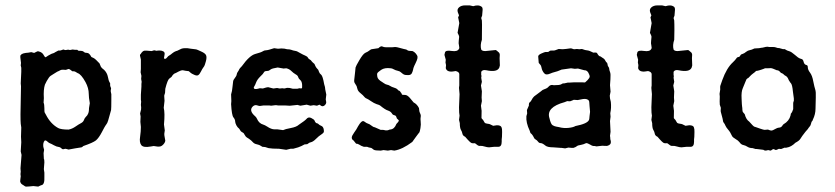

<svg xmlns="http://www.w3.org/2000/svg" viewBox="-20 -542 3104 714"><path d="M201.7 -354Q206.1 -354 210.9 -356.4Q215.8 -358.9 218.8 -356.9Q221.7 -355 228 -356.4Q233.9 -357.9 235.8 -356.9Q237.8 -356 240.2 -356L250 -357.9L257.8 -356.9Q262.7 -356.9 267.1 -356.9Q271 -353 273.4 -353H279.8Q287.1 -353 290.5 -350.1Q293.9 -347.2 295.9 -346.2L304.2 -345.2Q312 -345.2 319.8 -330.1Q321.8 -329.1 328.1 -326.2Q334.5 -323.2 350.1 -306.2Q352.5 -301.8 353.5 -297.9Q355 -291 367.2 -282.2Q378.4 -271 381.3 -255.9Q384.3 -240.7 386.7 -237.3Q389.2 -233.9 389.6 -232.4Q390.1 -231 389.6 -227.1Q389.2 -223.1 391.1 -218.8Q393.1 -214.8 393.1 -212.9Q393.1 -210.9 392.1 -207.5Q391.1 -204.1 392.6 -198.2Q394 -192.4 394 -191.9V-168Q394 -140.1 393.1 -132.8L388.2 -115.2Q380.9 -87.9 378.9 -85Q377 -82 375.5 -79.6Q374 -77.1 372.1 -74.7Q370.1 -72.3 358.9 -50.8Q347.7 -29.3 336.9 -20Q325.7 -11.2 290 1Q286.1 4.9 283.2 5.9Q280.3 6.8 258.8 9.8L234.9 14.2Q232.9 14.2 228 12.2Q223.1 10.3 218.3 12.2Q213.4 14.6 209 10.3Q204.6 5.4 197.8 4.4Q190.9 3.9 180.2 -2Q169.9 -7.8 166.5 -8.8Q162.6 -9.8 156.2 -15.6Q149.9 -21.5 146 -19Q139.2 -11.2 141.1 3.9L144 15.1L142.1 27.8Q143.1 45.9 143.1 48.8Q145 50.8 145 62L143.1 86.9L145 100.1V115.2Q146.5 144.5 134.3 146.5Q131.8 147 122.1 151.9L104 149.9Q101.1 149.9 88.4 151.4Q75.7 152.8 73.2 150.9L65.9 146Q58.1 142.1 56.2 136.2Q54.2 133.8 55.7 125Q57.1 116.2 57.1 113.8L56.2 105.5L57.1 96.2L56.2 84Q60.1 35.2 60.1 34.2L57.1 21L59.1 -13.2L58.1 -33.7L59.1 -67.9L57.1 -82Q56.2 -91.8 56.2 -117.2L58.1 -221.2L57.1 -231.9L59.1 -274.9V-290L57.1 -298.8L58.1 -308.1Q58.1 -309.1 56.2 -323.2Q54.2 -337.4 58.1 -337.9Q62 -344.7 85.9 -346.2L96.2 -348.1L106.9 -345.2L119.1 -351.1Q122.1 -352.1 130.4 -348.6Q138.7 -344.7 142.6 -336.9Q146.5 -329.1 149.9 -329.1Q162.1 -337.4 166 -338.9Q169.9 -340.8 171.4 -341.8Q172.9 -342.8 177.2 -343.8Q181.6 -344.7 184.1 -347.2L196.8 -354ZM253.9 -276.9H249Q247.1 -278.3 242.2 -282.2Q237.3 -286.1 233.9 -285.2L225.1 -282.2Q223.6 -282.2 215.8 -282.7Q208 -283.2 204.1 -280.8Q200.2 -278.3 192.9 -275.4Q186.5 -272 178.7 -266.6Q170.9 -261.7 168 -259.8Q162.6 -256.3 153.8 -240.7L147 -227.1Q141.1 -209 143.1 -176.8L142.1 -160.2Q145 -154.3 145 -139.6Q145 -125 146 -124L150.9 -115.2Q168 -81.5 196.3 -65.9Q207 -60.1 234.9 -60.1Q248 -62.5 260.7 -71.3Q273.4 -80.1 281.2 -84Q288.6 -87.9 291.5 -94.2Q294.4 -102.5 298.8 -106.9Q302.7 -110.8 304.2 -112.8Q305.2 -115.2 306.6 -117.2Q311 -124 311 -140.1L314 -158.2Q311 -177.2 311 -177.7L310.1 -192.4Q310.1 -214.4 297.9 -236.8Q281.7 -266.1 269 -270Q266.6 -271 263.2 -273.4Q258.8 -276.9 253.9 -276.9Z M588.9 -141.1Q593.8 -122.1 589.8 -79.1L592.8 -57.1Q589.8 -43.9 591.8 -35.2L594.7 -19Q593.8 -11.7 587.4 -4.9Q581.1 2 574.2 2.9Q567.4 3.9 561 2.4Q554.7 1 551.8 1L540 2.9Q513.2 7.8 505.4 -2.4Q497.6 -12.7 501 -33.2Q503.9 -53.7 503.9 -69.8L502 -88.9L502.9 -108.9L501 -120.1L503.9 -131.8Q504.9 -132.8 504.9 -143.1L503.9 -151.9L504.9 -164.1L503.9 -171.4V-189.9L505.9 -220.2V-230L506.8 -237.8L504.9 -248.5L505.9 -259.8L502.9 -273.4L503.9 -285.2V-320.8Q503.9 -323.2 501.5 -331.1Q499 -338.9 502.9 -340.8Q509.8 -352.5 517.1 -353.5Q524.9 -354 533.2 -353Q541.5 -352.1 543.9 -352.1L553.2 -355L563 -353Q564.9 -354 569.3 -354H575.7Q582 -354 587.9 -350.6Q593.8 -347.2 591.8 -337.9Q589.8 -329.1 589.8 -326.2Q589.8 -323.2 593.8 -323.2Q597.7 -323.2 601.6 -328.6Q605.5 -334 609.9 -335.9Q613.8 -337.9 615.2 -339.4Q616.7 -340.8 620.6 -343.8Q624.5 -346.7 627.4 -348.6Q630.4 -350.6 634.8 -352.1Q639.6 -353 640.6 -354L654.8 -360.8Q660.6 -362.8 667 -362.8H676.8L689.9 -360.8Q707 -358.9 709.5 -358.4Q712.4 -357.9 728 -350.6Q743.7 -343.8 746.6 -335.9Q749.5 -328.1 745.6 -314Q741.7 -299.8 739.7 -296.4Q737.8 -293 735.4 -290Q732.9 -287.1 727.5 -276.4Q722.2 -265.6 717.3 -262.7Q712.4 -259.3 702.6 -263.7Q691.9 -268.1 687.5 -272.5Q683.1 -276.9 682.1 -277.3Q681.2 -277.8 669.9 -278.8L659.7 -280.8Q652.8 -280.8 644 -275.9Q635.3 -271 633.8 -270.5Q625 -268.6 617.7 -255.9Q616.7 -254.9 609.9 -250Q603 -245.1 594.7 -211.9L593.8 -196.8L590.8 -187Q590.8 -185.1 590.8 -183.1L591.8 -167Z M1189.5 -209.5 1193.4 -190.4 1191.4 -172.4Q1191.4 -169.9 1192.9 -163.6Q1194.3 -157.2 1188 -150.9Q1181.6 -145 1175.3 -147.9L1168 -152.8L1158.7 -148.9L1146.5 -150.9L1134.3 -148.9L1120.6 -152.8L1096.7 -148.9L1086.4 -151.9L1058.6 -148.9H1056.2Q1050.3 -149.9 1013.7 -149.9L1006.8 -150.9H1004.4L988.3 -148.9L981 -149.9H960.4L946.3 -147.9Q943.4 -147.9 935.5 -150.4Q927.7 -152.8 920.4 -146.5Q903.8 -130.9 929.7 -108.9Q933.6 -105 935.5 -100.6Q942.9 -83 959 -78.6Q964.4 -77.1 973.6 -71.3Q988.8 -61 1001 -61H1011.7L1032.7 -58.1Q1040.5 -62 1061.5 -65.9Q1082.5 -69.8 1091.3 -78.1Q1115.2 -94.2 1119.1 -99.1Q1127 -108.9 1137.7 -103Q1148.4 -97.7 1149.9 -93.3Q1151.4 -88.9 1153.8 -86.4Q1155.8 -84 1158.7 -83.5Q1161.6 -83 1162.6 -82Q1163.6 -81.1 1165.5 -79.6Q1167.5 -78.1 1168.5 -77.1Q1169.4 -76.2 1175.3 -73.7Q1181.2 -71.3 1183.6 -62.5Q1185.5 -53.7 1183.6 -49.8Q1181.6 -45.9 1165.5 -35.2Q1147 -16.6 1139.6 -14.2Q1132.8 -12.2 1130.4 -11.2L1122.6 -5.9L1112.3 -4.9Q1110.4 -3.9 1101.1 1Q1091.8 5.9 1070.3 11.2H1060.5L1044.4 15.1L1017.6 11.2Q991.7 11.2 978.5 8.8L966.3 4.9L955.6 3.9Q953.6 2.9 950.2 0.5Q944.8 -3.4 935.1 -5.4Q925.3 -7.3 919.9 -13.7Q915 -19.5 905.8 -25.9Q896.5 -31.2 894 -34.2Q891.6 -37.1 889.2 -41.5Q887.2 -45.9 885.3 -47.4Q883.3 -48.8 879.9 -50.8Q876.5 -52.7 875 -54.7Q873.5 -56.6 871.1 -61Q868.7 -64.9 866.2 -66.4Q863.8 -67.9 858.9 -76.2Q854.5 -85 854.5 -90.3Q854.5 -97.7 848.1 -105.5Q841.8 -112.8 839.4 -154.8L840.3 -166L839.4 -190.9Q843.3 -202.6 844.7 -219.7Q846.2 -237.3 847.2 -241.2Q848.1 -245.1 853.5 -252Q858.4 -258.8 859.4 -261.7Q860.4 -264.6 860.8 -267.1Q860.8 -270 864.7 -275.4Q868.7 -281.2 869.6 -284.2Q870.6 -287.1 879.4 -295.9Q907.7 -335.4 929.2 -341.3Q951.2 -347.2 957 -351.1Q962.4 -355 969.2 -355Q976.1 -355 999.5 -362.8L1013.7 -360.8L1026.4 -361.8Q1038.6 -361.8 1047.4 -358.9Q1058.1 -358.9 1064 -356.4Q1069.8 -354 1076.7 -353Q1082.5 -352.1 1085.4 -350.6Q1088.4 -349.1 1095.2 -345.2Q1102.5 -340.8 1106.9 -338.9Q1111.3 -336.9 1114.7 -335.4Q1123 -332 1125 -327.6Q1127 -323.2 1131.8 -320.8Q1136.7 -318.4 1138.7 -314.5Q1141.1 -311 1149.4 -304.2Q1151.4 -300.3 1153.3 -295.4Q1155.3 -290.5 1163.6 -282.2Q1164.6 -280.3 1166.5 -274.4Q1168.5 -268.6 1174.3 -264.2Q1180.2 -259.3 1185.5 -229L1188.5 -218.3ZM970.7 -277.8Q963.9 -277.8 961.4 -272.9Q958.5 -268.1 957 -266.6L947.8 -257.3Q936.5 -246.1 932.6 -235.8Q928.7 -225.1 925.3 -220.2Q921.9 -215.3 925.8 -211.9Q930.2 -209 946.3 -213.9L957.5 -212.9Q972.2 -217.8 977.1 -217.8L996.6 -212.9L1010.3 -214.8L1020 -212.9L1030.3 -213.9Q1037.1 -211.9 1042 -213.9Q1048.3 -216.3 1057.6 -214.8Q1067.4 -212.9 1069.3 -211.9H1085.4L1093.3 -213.9Q1099.1 -212.9 1101.6 -213.4Q1104.5 -213.9 1103.5 -226.6Q1102.5 -239.3 1097.2 -243.7Q1090.8 -249 1088.9 -255.4Q1086.9 -261.7 1080.1 -265.1Q1070.8 -270.5 1063 -278.3Q1055.7 -285.6 1044.4 -288.1L1034.7 -287.1Q1014.6 -291 1012.7 -291Q991.7 -287.6 987.3 -284.2Q982.4 -280.3 980 -279.3Q977.5 -278.3 970.7 -277.8Z M1416 -366.2H1438L1449.2 -367.2Q1455.1 -367.2 1464.8 -364.3Q1475.1 -361.3 1481.4 -359.9Q1491.7 -358.4 1494.6 -355.5Q1498 -352.1 1514.2 -352.1Q1520.5 -349.6 1526.4 -342.8Q1532.2 -335.9 1532.7 -330.6Q1533.2 -325.2 1529.8 -316.9Q1526.4 -309.1 1525.4 -307.1Q1524.4 -305.7 1520.5 -296.9Q1516.6 -288.1 1516.1 -282.7Q1515.1 -277.3 1511.7 -270Q1508.3 -262.7 1497.6 -262.7Q1486.8 -262.7 1482.4 -264.6Q1475.6 -268.6 1471.2 -272.9Q1466.8 -277.3 1459 -278.8Q1451.2 -280.3 1444.3 -284.2Q1437.5 -288.1 1433.1 -288.1Q1410.2 -291 1397.5 -282.2Q1384.8 -273.4 1383.3 -270Q1381.3 -265.6 1383.3 -255.9Q1385.3 -246.1 1401.4 -236.8Q1403.3 -235.8 1407.2 -232.9Q1411.1 -230 1413.6 -229Q1416 -228 1419.4 -227.1Q1423.3 -226.1 1424.8 -225.6Q1426.3 -225.1 1427.7 -224.1Q1429.2 -223.1 1433.1 -221.2Q1436.5 -218.8 1443.4 -216.8Q1450.2 -214.8 1452.6 -213.4Q1455.1 -211.9 1456.5 -210.9Q1458 -210 1459.5 -208Q1460.9 -206.1 1462.4 -205.1Q1466.8 -205.1 1470.2 -198.2Q1471.2 -198.2 1472.7 -195.3Q1474.1 -192.4 1475.1 -189.9Q1478 -189 1486.8 -189Q1495.6 -188.5 1505.9 -175.8Q1516.1 -163.1 1518.1 -161.1Q1530.8 -154.8 1538.1 -140.1L1539.1 -131.3Q1539.1 -127 1542.5 -120.1Q1545.9 -113.3 1544.4 -106.9Q1543 -100.6 1544.4 -89.8Q1545.9 -79.1 1543.5 -65.4Q1541 -51.8 1539.6 -49.8Q1538.1 -47.9 1535.6 -44.9Q1533.2 -42 1525.4 -31.2Q1517.6 -20.5 1513.2 -14.2Q1476.1 13.7 1446.3 18.1L1434.1 16.1L1422.4 18.1L1406.2 16.1L1396 18.1Q1374.5 18.1 1369.6 14.6Q1365.2 11.7 1363.3 9.8Q1361.3 7.8 1356.4 7.3Q1351.6 6.8 1345.2 3.9Q1339.4 3.9 1333 3.9Q1322.3 0.5 1316.4 -3.9Q1310.5 -7.8 1304.2 -7.8L1297.4 -16.1Q1296.9 -18.1 1293.9 -20Q1288.1 -23.9 1288.1 -30.3Q1288.1 -36.6 1296.9 -48.8Q1305.7 -60.5 1311.5 -72.3Q1318.4 -84 1322.8 -87.9Q1327.1 -91.8 1330.1 -91.8Q1333 -91.8 1337.9 -87.9Q1342.8 -84 1349.1 -82Q1355 -80.1 1359.4 -76.2Q1368.7 -68.8 1373.5 -68.8L1395.5 -59.1Q1399.9 -59.1 1404.3 -59.1L1415 -57.1Q1423.3 -57.1 1425.3 -58.6Q1427.2 -60.1 1432.1 -60.5Q1446.8 -62 1454.1 -81.1Q1462.4 -89.4 1462.9 -92.3Q1463.9 -94.7 1460 -97.7Q1456.1 -100.6 1455.6 -102.1Q1455.1 -103 1454.6 -105Q1454.1 -106.9 1453.1 -108.9Q1451.2 -112.8 1445.8 -113.8Q1440.4 -114.7 1437.5 -120.1Q1433.1 -127.4 1422.9 -130.9Q1412.6 -133.8 1393.1 -149.9Q1390.1 -151.9 1380.4 -154.8Q1370.6 -158.2 1359.4 -166Q1348.1 -173.8 1343.8 -175.3Q1339.4 -176.8 1336.4 -180.2Q1329.6 -188.5 1320.3 -195.8Q1311 -203.1 1309.1 -211.4Q1307.1 -219.7 1306.2 -221.7Q1305.2 -223.6 1301.8 -229Q1298.3 -233.9 1297.4 -237.3Q1296.4 -240.7 1298.3 -253.9Q1300.3 -267.1 1300.8 -276.4Q1301.3 -286.1 1302.2 -291Q1303.2 -295.9 1316.4 -318.4Q1329.6 -340.8 1337.9 -345.2Q1346.2 -349.1 1347.7 -350.1Q1349.1 -351.1 1354 -354.5Q1358.4 -357.9 1361.3 -358.9Q1364.3 -359.9 1387.2 -362.8Q1396.5 -372.1 1401.9 -369.1Q1407.2 -366.2 1416 -366.2Z M1710 -522H1726.6L1739.7 -519Q1760.3 -525.9 1772 -516.1Q1775.9 -511.7 1774.4 -501Q1772.9 -490.2 1772.9 -483.9L1769.5 -475.1L1772 -465.8Q1772 -464.8 1772.5 -450.2Q1772.9 -435.5 1772 -394Q1765.1 -374 1769.5 -357.9Q1772.5 -352.1 1784.7 -352.1L1823.7 -356Q1825.2 -356 1835.9 -346.2Q1839.4 -341.3 1838.4 -334.5Q1837.9 -328.1 1837.9 -325.7L1838.9 -298.8Q1837.9 -294.9 1836.9 -291Q1829.1 -272 1788.1 -280.8Q1774.4 -283.7 1769.5 -274.9V-263.2Q1771.5 -259.8 1769.5 -252.9L1772 -237.8L1768.6 -224.1L1772 -202.6L1771 -179.2L1772 -166L1768.6 -148.9Q1768.6 -147 1771 -129.9Q1770 -106 1770.5 -103.5Q1771 -101.1 1773.9 -98.6Q1776.9 -96.2 1778.8 -91.8Q1780.8 -87.9 1782.7 -85.4Q1784.7 -83 1792.5 -82Q1799.8 -81.1 1801.8 -80.1L1814 -74.2L1827.6 -76.2Q1841.8 -76.2 1844.7 -69.3Q1847.7 -62.5 1847.2 -51.3Q1846.7 -39.6 1846.7 -33.2L1845.7 -23.9Q1845.7 -19.5 1845.7 -15.1Q1845.7 3.9 1833 3.9H1817.9L1798.8 5.9Q1792 5.9 1782.2 2.9Q1772.5 0 1767.6 0.5Q1762.7 1 1759.8 0Q1756.8 -1 1752.9 -4.4Q1749 -7.8 1747.1 -8.8Q1745.1 -9.8 1742.2 -9.3Q1739.7 -8.8 1734.4 -9.8Q1729 -10.7 1710 -33.2Q1709 -33.2 1705.1 -36.1Q1700.2 -40 1699.2 -46.4Q1698.2 -52.2 1693.8 -59.6Q1689.9 -66.9 1689.9 -84L1687 -96.2L1689 -111.8Q1687 -119.6 1687 -143.1L1689 -191.9L1687 -213.9V-216.8L1688 -224.1V-266.1Q1688 -274.4 1674.8 -277.8Q1646 -271.5 1639.2 -284.7Q1637.7 -287.1 1637.7 -288.6L1638.7 -299.8L1636.7 -309.6L1637.7 -319.8L1632.8 -337.9Q1633.8 -343.8 1634.8 -347.2Q1637.7 -356 1659.7 -352.5Q1681.6 -349.1 1687 -360.8Q1689 -362.8 1687 -372.1Q1684.6 -380.9 1686 -390.6Q1687.5 -400.4 1687.5 -405.3Q1687.5 -409.2 1681.6 -419.9L1688 -456.1L1684.6 -473.1Q1682.6 -476.1 1684.6 -479.5Q1686.5 -482.9 1687 -484.9L1682.6 -496.1Q1678.7 -507.3 1687 -514.6Q1695.3 -522 1710 -522Z M1983.4 -308.1 1981.4 -332Q1981.4 -337.9 1993.7 -343.3Q2005.9 -348.6 2008.3 -348.6Q2010.7 -348.6 2015.1 -348.6Q2019.5 -348.1 2022.9 -351.6Q2026.4 -355 2033.7 -354Q2041.5 -353.5 2045.9 -355.5Q2050.3 -357.4 2057.6 -359.9L2071.8 -358.9Q2086.9 -359.9 2094.7 -361.3Q2102.5 -362.8 2105.5 -361.8Q2108.4 -360.8 2110.8 -359.9Q2113.3 -358.9 2116.7 -358.9L2125 -359.9L2134.8 -358.9L2144 -359.9L2155.8 -356Q2158.7 -355 2165 -354.5Q2171.4 -354 2186.5 -346.2Q2188.5 -346.2 2193.4 -346.7Q2198.2 -347.2 2200.7 -343.8Q2207 -332 2213.4 -332Q2215.8 -330.1 2219.7 -327.6Q2228.5 -322.8 2231 -316.4Q2233.9 -310.5 2237.8 -308.1Q2238.8 -306.2 2239.3 -302.7Q2239.7 -299.8 2240.2 -297.9Q2240.7 -295.9 2242.7 -293.5Q2245.6 -289.6 2245.6 -285.6Q2245.6 -281.7 2248.5 -274.4Q2251.5 -267.1 2250 -247.6Q2248.5 -228 2248.5 -225.1L2250.5 -201.2L2247.6 -186Q2247.6 -176.8 2251.5 -163.1Q2253.9 -140.6 2249.5 -121.1L2250.5 -107.9L2248.5 -91.8Q2248.5 -88.9 2250.5 -51.8L2248.5 -37.1L2249.5 -28.8Q2249.5 -26.9 2249.5 -24.9L2251.5 -17.1Q2253.4 -3.9 2239.7 0Q2237.3 1 2229.5 0.5Q2221.7 0 2219.7 0L2201.7 2Q2199.7 2.9 2196.3 2Q2192.4 1 2191.4 1H2187Q2182.6 1 2174.3 -4.4Q2165.5 -9.8 2159.7 -9.8Q2149.9 -4.9 2141.1 -3.4Q2132.8 -2 2129.9 -1Q2127 0 2122.6 3.4Q2117.7 6.8 2114.7 6.8Q2113.3 8.8 2104.5 7.8Q2095.7 6.8 2093.8 6.8L2081.5 9.8L2067.4 7.8H2063.5L2037.6 5.9Q2016.1 5.9 2008.3 -0.5Q1997.1 -9.8 1990.7 -9.8Q1984.9 -9.8 1981.4 -14.6Q1977.5 -19.5 1976.6 -20Q1975.6 -21 1971.7 -23.4Q1967.8 -25.9 1966.8 -27.8Q1965.8 -29.8 1962.9 -35.2Q1960 -40.5 1957 -43.5Q1953.6 -45.9 1952.6 -47.4Q1951.7 -48.8 1951.2 -51.8Q1950.7 -54.7 1949.7 -56.2Q1935.5 -85.9 1937.5 -109.9L1940.4 -120.1L1939.5 -132.8L1946.8 -149.4V-153.8Q1946.8 -159.7 1950.2 -161.6Q1954.1 -164.6 1957 -170.4Q1960 -176.3 1962.9 -179.7Q1964.8 -183.1 1975.6 -190.4Q1986.3 -198.2 1991.2 -202.1Q1996.1 -206.1 1998 -207.5Q2000.5 -209 2004.9 -210.4Q2015.6 -213.9 2020.5 -220.2Q2025.9 -226.1 2033.2 -226.1L2039.6 -225.1Q2061.5 -225.1 2066.9 -228.5Q2072.3 -231.9 2074.2 -231.9H2078.1L2091.8 -234.9H2098.6L2113.8 -235.8H2145.5Q2155.3 -234.9 2156.2 -235.8Q2157.2 -236.3 2165 -244.1Q2172.4 -252 2172.9 -256.8Q2173.3 -261.7 2168 -271.5Q2162.6 -281.2 2152.8 -280.8L2129.4 -287.1L2117.7 -286.1L2103.5 -288.1Q2069.3 -283.2 2068.4 -283.2L2057.6 -278.8Q2053.7 -276.9 2043.9 -274.4Q2034.2 -272 2025.4 -268.1Q2009.8 -261.2 2002.9 -270.5Q1995.6 -279.8 1994.1 -289.1Q1992.7 -297.9 1988.8 -301.8Q1984.9 -305.7 1983.4 -308.1ZM2148.4 -173.8 2128.4 -169.9 2113.8 -170.9Q2112.3 -169.9 2109.4 -168.9Q2106.4 -168 2104.5 -167Q2102.5 -166 2100.6 -165.5Q2098.6 -165 2095.2 -165.5Q2091.8 -166 2089.4 -166L2079.6 -162.1Q2009.8 -143.1 2023.4 -102.1Q2028.3 -80.1 2035.2 -76.2Q2042 -72.3 2047.9 -71.3Q2053.7 -70.3 2058.6 -69.3Q2075.7 -64.5 2093.8 -66.4Q2112.3 -68.4 2119.6 -73.2Q2164.6 -82 2170.4 -96.2Q2171.4 -97.2 2172.4 -110.8L2174.3 -126L2172.4 -147Q2171.4 -166 2170.4 -167Q2164.6 -175.8 2148.4 -173.8Z M2425.3 -522H2441.9L2455.1 -519Q2475.6 -525.9 2487.3 -516.1Q2491.2 -511.7 2489.7 -501Q2488.3 -490.2 2488.3 -483.9L2484.9 -475.1L2487.3 -465.8Q2487.3 -464.8 2487.8 -450.2Q2488.3 -435.5 2487.3 -394Q2480.5 -374 2484.9 -357.9Q2487.8 -352.1 2500 -352.1L2539.1 -356Q2540.5 -356 2551.3 -346.2Q2554.7 -341.3 2553.7 -334.5Q2553.2 -328.1 2553.2 -325.7L2554.2 -298.8Q2553.2 -294.9 2552.2 -291Q2544.4 -272 2503.4 -280.8Q2489.7 -283.7 2484.9 -274.9V-263.2Q2486.8 -259.8 2484.9 -252.9L2487.3 -237.8L2483.9 -224.1L2487.3 -202.6L2486.3 -179.2L2487.3 -166L2483.9 -148.9Q2483.9 -147 2486.3 -129.9Q2485.4 -106 2485.8 -103.5Q2486.3 -101.1 2489.3 -98.6Q2492.2 -96.2 2494.1 -91.8Q2496.1 -87.9 2498 -85.4Q2500 -83 2507.8 -82Q2515.1 -81.1 2517.1 -80.1L2529.3 -74.2L2543 -76.2Q2557.1 -76.2 2560.1 -69.3Q2563 -62.5 2562.5 -51.3Q2562 -39.6 2562 -33.2L2561 -23.9Q2561 -19.5 2561 -15.1Q2561 3.9 2548.3 3.9H2533.2L2514.2 5.9Q2507.3 5.9 2497.6 2.9Q2487.8 0 2482.9 0.5Q2478 1 2475.1 0Q2472.2 -1 2468.3 -4.4Q2464.4 -7.8 2462.4 -8.8Q2460.4 -9.8 2457.5 -9.3Q2455.1 -8.8 2449.7 -9.8Q2444.3 -10.7 2425.3 -33.2Q2424.3 -33.2 2420.4 -36.1Q2415.5 -40 2414.6 -46.4Q2413.6 -52.2 2409.2 -59.6Q2405.3 -66.9 2405.3 -84L2402.3 -96.2L2404.3 -111.8Q2402.3 -119.6 2402.3 -143.1L2404.3 -191.9L2402.3 -213.9V-216.8L2403.3 -224.1V-266.1Q2403.3 -274.4 2390.1 -277.8Q2361.3 -271.5 2354.5 -284.7Q2353 -287.1 2353 -288.6L2354 -299.8L2352.1 -309.6L2353 -319.8L2348.1 -337.9Q2349.1 -343.8 2350.1 -347.2Q2353 -356 2375 -352.5Q2397 -349.1 2402.3 -360.8Q2404.3 -362.8 2402.3 -372.1Q2399.9 -380.9 2401.4 -390.6Q2402.8 -400.4 2402.8 -405.3Q2402.8 -409.2 2397 -419.9L2403.3 -456.1L2399.9 -473.1Q2397.9 -476.1 2399.9 -479.5Q2401.9 -482.9 2402.3 -484.9L2397.9 -496.1Q2394 -507.3 2402.3 -514.6Q2410.6 -522 2425.3 -522Z M2840.8 -367.2H2855.5Q2861.8 -367.2 2866.7 -365.2Q2871.6 -363.3 2874.5 -363.3Q2877.9 -363.8 2878.9 -362.8L2889.6 -359.9Q2891.1 -358.9 2894 -359.4Q2897 -359.9 2899.9 -358.4Q2902.8 -356.9 2904.8 -355.5Q2906.7 -354 2915 -351.6Q2923.3 -349.1 2936 -337.9Q2948.2 -326.7 2955.6 -324.2Q2962.9 -322.3 2964.8 -320.3Q2967.3 -317.9 2969.2 -309.6Q2971.7 -301.8 2978.5 -300.3Q2983.9 -299.3 2983.9 -293Q2983.9 -282.7 2992.2 -272Q3000.5 -261.2 3004.4 -239.3Q3008.8 -217.3 3011.7 -209Q3014.6 -200.7 3013.7 -179.2Q3012.7 -158.2 3012.7 -137.7Q3012.7 -117.2 3002.9 -97.2Q3002.9 -93.8 2998 -88.9Q2997.1 -85.9 2995.6 -80.6Q2994.6 -75.2 2989.7 -69.8Q2984.9 -64.5 2984.9 -63Q2982.9 -61.5 2975.1 -51.8Q2967.3 -42 2963.9 -37.1Q2960 -32.2 2956.1 -25.4Q2952.1 -18.6 2938 -11.2Q2922.4 4.4 2905.8 6.8Q2903.8 7.8 2900.4 7.3Q2897 6.8 2896 7.8L2884.8 12.2Q2882.8 12.2 2879.9 11.7Q2877 11.2 2875.5 11.7Q2874 12.2 2871.6 13.7Q2868.7 15.1 2866.7 15.6Q2864.7 16.1 2862.8 15.1Q2860.8 14.2 2858.9 13.2Q2856.9 12.2 2855 12.7Q2853 13.2 2850.1 15.6Q2847.2 18.1 2844.7 18.1L2836.9 16.1L2828.1 18.1Q2821.8 18.1 2818.8 15.1L2794.9 12.2H2790L2778.8 8.8Q2767.6 8.8 2759.8 3.9Q2752 -1 2746.6 -2Q2741.7 -2.9 2740.2 -3.9Q2738.8 -4.9 2736.3 -6.3Q2733.9 -7.8 2729.5 -13.7Q2725.1 -19.5 2714.8 -25.4Q2704.6 -31.2 2702.1 -36.6Q2695.8 -50.8 2688 -59.6Q2680.7 -67.9 2677.7 -74.7Q2674.8 -82 2671.9 -85Q2668.9 -87.9 2668.5 -93.3Q2668 -98.6 2664.6 -110.4Q2661.6 -122.1 2660.6 -125.5Q2659.7 -128.9 2660.2 -133.8Q2660.6 -138.7 2660.6 -141.1L2656.7 -152.8Q2655.8 -161.6 2656.7 -183.1L2655.8 -192.9L2657.7 -205.1Q2658.7 -208 2658.2 -213.9Q2657.7 -219.7 2658.7 -223.1L2666 -244.1Q2682.1 -289.1 2705.6 -310.5Q2714.8 -319.3 2717.8 -324.2Q2720.7 -329.1 2724.1 -329.6Q2728 -330.1 2729.5 -331.1Q2731 -332 2732.9 -335.4Q2734.9 -338.9 2736.8 -339.8Q2738.8 -340.8 2742.2 -341.8Q2747.6 -343.3 2754.4 -349.1Q2761.2 -354.5 2768.1 -355.5Q2774.4 -356.4 2785.6 -361.8L2802.7 -362.8Q2807.1 -363.8 2811 -364.3Q2814.9 -364.3 2821.8 -366.2Q2828.6 -368.2 2834 -368.2ZM2834.5 -288.1H2824.7Q2823.7 -287.1 2812 -283.2Q2800.3 -279.3 2796.4 -278.8Q2793 -278.8 2791.5 -277.8Q2790 -276.9 2787.6 -274.4Q2785.6 -272 2780.8 -269Q2775.9 -266.1 2762.7 -252Q2760.7 -252 2755.9 -247.1Q2753.9 -243.2 2751 -235.4Q2748 -227.5 2742.2 -213.9Q2736.3 -200.7 2737.8 -175.3Q2738.8 -149.9 2739.7 -145.5Q2740.7 -141.1 2740.7 -133.8Q2740.7 -126.5 2744.6 -123Q2748.5 -119.1 2749.5 -117.2Q2754.4 -97.7 2766.1 -89.8Q2782.2 -71.3 2785.6 -70.8Q2789.1 -69.8 2792 -68.8Q2794.4 -67.9 2807.1 -63.5Q2819.8 -59.1 2823.7 -59.1L2835 -60.1Q2836.9 -60.1 2841.3 -58.1Q2846.2 -56.2 2850.1 -56.6Q2854 -57.1 2861.3 -61.5Q2870.1 -66.9 2877.4 -67.4Q2884.8 -67.9 2888.7 -73.7Q2892.1 -79.1 2894 -80.1Q2914.6 -91.8 2919.9 -112.8Q2920.9 -116.7 2920.9 -119.1Q2926.3 -124.5 2929.7 -136.2V-158.2Q2929.7 -162.1 2932.1 -167V-175.8L2928.7 -201.2Q2926.3 -227.5 2920.9 -232.9Q2916 -237.8 2916 -240.2Q2914.1 -241.2 2912.1 -246.6Q2910.2 -252 2906.7 -255.9Q2902.8 -259.8 2900.9 -260.3Q2898.9 -260.7 2895.5 -264.2Q2892.1 -267.6 2889.2 -269Q2885.7 -270 2884.3 -271Q2882.8 -272 2880.9 -274.4Q2876 -280.8 2868.7 -280.8Q2850.6 -289.1 2845.7 -288.6Q2840.8 -288.1 2834.5 -288.1Z"/></svg>

Font: AntiqueNobleRegular
Style: Regular
Weight: 400
Version: Version 0.1